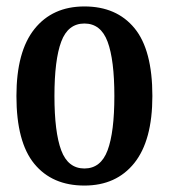

<svg xmlns="http://www.w3.org/2000/svg" viewBox="-20 -566 524 596"><path d="M242 10Q142 10 86.5 -57.5Q31 -125 31 -268Q31 -406 87 -476Q143 -546 242 -546Q342 -546 397.5 -478.5Q453 -411 453 -268Q453 -130 397 -60Q341 10 242 10ZM242 -43Q293 -43 314 -99.5Q335 -156 335 -268Q335 -380 314 -436.5Q293 -493 242 -493Q191 -493 170 -436.5Q149 -380 149 -268Q149 -156 170 -99.5Q191 -43 242 -43Z"/></svg>

Font: Noto Serif ExtraCondensed SemiBold
Style: Regular
Weight: 600
Width: 2
Designer: Monotype Design Team
Foundry: Monotype Imaging Inc.
Version: Version 2.015; ttfautohint (v1.8.4.7-5d5b)